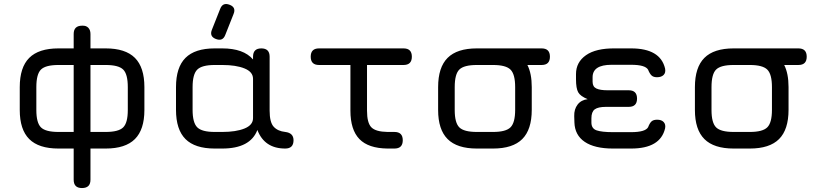

<svg xmlns="http://www.w3.org/2000/svg" viewBox="-20 -752 4157 972"><path d="M80 -195V-311Q80 -411 128 -459Q176 -507 276 -507H353V-580Q353 -622 396 -622Q416 -623 427 -611.5Q438 -600 438 -580V-507H515Q615 -507 663 -459Q711 -411 711 -311V-195Q711 -96 663 -48Q615 0 515 0H438V158Q438 200 395 200Q353 200 353 158V0H276Q176 0 128 -48Q80 -96 80 -195ZM164 -195Q164 -130 187.5 -107Q211 -84 276 -84H353V-423H276Q211 -423 187.5 -400Q164 -377 164 -311ZM438 -84H515Q580 -84 603.5 -107Q627 -130 627 -195V-311Q627 -377 603.5 -400Q580 -423 515 -423H438Z M1072 -555Q1039 -568 1053 -602L1095 -708Q1108 -741 1142 -728Q1177 -715 1162 -680L1120 -574Q1107 -541 1072 -555ZM871 -196V-311Q871 -411 919 -459Q967 -507 1067 -507H1105Q1213 -507 1261 -451V-465Q1261 -507 1303 -507Q1345 -507 1345 -465V-192Q1345 -133 1365.5 -110.5Q1386 -88 1424 -84Q1466 -79 1466 -42Q1466 0 1424 0Q1319 0 1283 -94Q1247 0 1105 0H1067Q967 0 919 -48Q871 -96 871 -196ZM955 -196Q955 -131 978.5 -107.5Q1002 -84 1067 -84H1105Q1175 -84 1218 -101.5Q1261 -119 1261 -154V-353Q1261 -388 1218 -405.5Q1175 -423 1105 -423H1067Q1002 -423 978.5 -399.5Q955 -376 955 -311Z M1595 -423Q1553 -423 1553 -465Q1553 -507 1595 -507H2023Q2065 -507 2065 -465Q2065 -423 2023 -423H1838V-192Q1838 -130 1860 -107.5Q1882 -85 1942 -84H1977Q2019 -84 2019 -42Q2019 0 1977 0H1942Q1845 -1 1799.5 -48Q1754 -95 1754 -192V-423Z M2394 0Q2294 0 2246 -48Q2198 -96 2198 -195V-311Q2198 -411 2246 -459Q2294 -507 2394 -507H2722Q2764 -507 2764 -465Q2764 -423 2722 -423H2650Q2672 -380 2672 -311V-196Q2672 -96 2624 -48Q2576 0 2476 0ZM2282 -195Q2282 -130 2305.5 -107Q2329 -84 2394 -84H2476Q2541 -84 2564.5 -107.5Q2588 -131 2588 -196V-311Q2588 -376 2564.5 -399.5Q2541 -423 2476 -423H2394Q2329 -423 2305.5 -400Q2282 -377 2282 -311Z M2888 -132 2887 -164Q2886 -199 2904 -222.5Q2922 -246 2955 -250Q2918 -265 2907 -285Q2896 -305 2896 -351V-377Q2896 -437 2946.5 -472.5Q2997 -508 3093 -507H3175Q3323 -507 3347 -405Q3351 -384 3339.5 -372.5Q3328 -361 3306 -361Q3288 -361 3278.5 -370Q3269 -379 3261 -399Q3247 -424 3175 -424H3076Q2980 -424 2980 -361V-338Q2980 -313 2999 -304Q3018 -295 3056 -295H3163Q3205 -295 3205 -253Q3205 -211 3163 -211H3048Q3008 -211 2991 -198.5Q2974 -186 2974 -153V-132Q2974 -101 3000.5 -92Q3027 -83 3083 -83H3175Q3247 -83 3261 -108Q3269 -129 3278.5 -137.5Q3288 -146 3307 -146Q3329 -146 3340 -134Q3351 -122 3347 -102Q3323 0 3175 0H3083Q2990 0 2940 -34Q2890 -68 2888 -132Z M3694 0Q3594 0 3546 -48Q3498 -96 3498 -195V-311Q3498 -411 3546 -459Q3594 -507 3694 -507H4022Q4064 -507 4064 -465Q4064 -423 4022 -423H3950Q3972 -380 3972 -311V-196Q3972 -96 3924 -48Q3876 0 3776 0ZM3582 -195Q3582 -130 3605.5 -107Q3629 -84 3694 -84H3776Q3841 -84 3864.5 -107.5Q3888 -131 3888 -196V-311Q3888 -376 3864.5 -399.5Q3841 -423 3776 -423H3694Q3629 -423 3605.5 -400Q3582 -377 3582 -311Z"/></svg>

Font: Jura
Style: Bold
Weight: 700
Designer: Daniel Johnson, Alexei Vanyashin
Foundry: Daniel Johnson
Version: Version 5.103